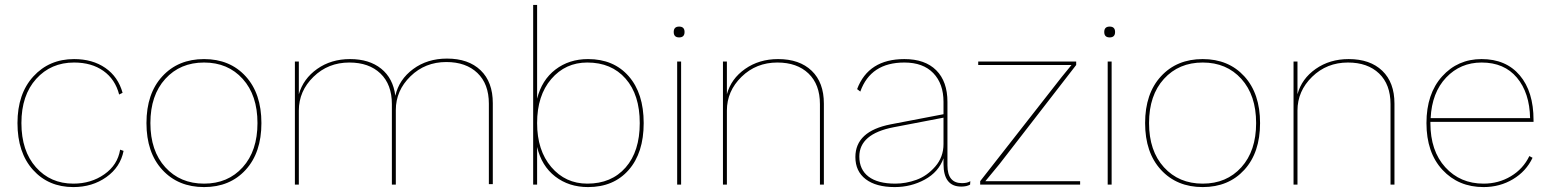

<svg xmlns="http://www.w3.org/2000/svg" viewBox="-20 -750 6298 780"><path d="M281 -510Q356 -510 408 -474Q460 -438 478 -373L464 -366Q448 -428 400 -462Q352 -496 281 -496Q187 -496 127 -429.5Q67 -363 67 -250Q67 -137 126 -70.5Q185 -4 278 -4Q350 -4 404 -42Q458 -80 468 -142L482 -137Q469 -71 412 -30.5Q355 10 278 10Q177 10 114 -60Q51 -130 51 -250Q51 -369 115.5 -439.5Q180 -510 281 -510Z M639.5 -440Q704 -510 809 -510Q914 -510 978 -440Q1042 -370 1042 -250Q1042 -130 978 -60Q914 10 809 10Q704 10 639.5 -60Q575 -130 575 -250Q575 -370 639.5 -440ZM966 -429.5Q906 -496 809 -496Q712 -496 651.5 -429.5Q591 -363 591 -250Q591 -137 651.5 -70.5Q712 -4 809 -4Q906 -4 966 -70.5Q1026 -137 1026 -250Q1026 -363 966 -429.5Z M1178 0V-500H1194V-367Q1212 -430 1268.5 -470Q1325 -510 1402 -510Q1480 -510 1528.5 -471Q1577 -432 1586 -361Q1601 -427 1658.5 -469.5Q1716 -512 1796 -512Q1883 -512 1932.5 -464.5Q1982 -417 1982 -331V-2H1966V-329Q1966 -409 1919.5 -453.5Q1873 -498 1793 -498Q1707 -498 1647.5 -440Q1588 -382 1588 -303V0H1572V-327Q1572 -407 1525.5 -451.5Q1479 -496 1399 -496Q1313 -496 1253.5 -438Q1194 -380 1194 -301V0Z M2369 -510Q2473 -510 2534 -440.5Q2595 -371 2595 -250Q2595 -129 2534 -59.5Q2473 10 2369 10Q2291 10 2235.5 -33Q2180 -76 2162 -153V0H2146V-730H2162V-349Q2181 -425 2236.5 -467.5Q2292 -510 2369 -510ZM2366 -4Q2464 -4 2521.5 -69.5Q2579 -135 2579 -250Q2579 -365 2521.5 -430.5Q2464 -496 2366 -496Q2277 -496 2219.5 -429Q2162 -362 2162 -250Q2162 -139 2219.5 -71.5Q2277 -4 2366 -4Z M2761 -620Q2761 -598 2739 -598Q2717 -598 2717 -620Q2717 -642 2739 -642Q2761 -642 2761 -620ZM2747 -500V0H2731V-500Z M3141 -510Q3228 -510 3277.5 -462.5Q3327 -415 3327 -329V0H3311V-327Q3311 -407 3264.5 -451.5Q3218 -496 3138 -496Q3052 -496 2992.5 -438Q2933 -380 2933 -301V0H2917V-500H2933V-367Q2950 -430 3007 -470Q3064 -510 3141 -510Z M3888 -6Q3910 -6 3922 -14L3921 0Q3907 8 3885 8Q3813 8 3813 -84V-107Q3793 -51 3737 -20.5Q3681 10 3615 10Q3539 10 3497 -22Q3455 -54 3455 -112Q3455 -217 3599 -245L3813 -286V-336Q3813 -410 3771.5 -453Q3730 -496 3654 -496Q3517 -496 3475 -378L3462 -388Q3508 -510 3654 -510Q3738 -510 3783.5 -464.5Q3829 -419 3829 -336V-78Q3829 -6 3888 -6ZM3617 -4Q3660 -4 3703 -19.5Q3746 -35 3779.5 -73.5Q3813 -112 3813 -165V-272L3610 -233Q3471 -206 3471 -114Q3471 -61 3508.5 -32.5Q3546 -4 3617 -4Z M3962 0V-14L4293 -437L4333 -486H3954V-500H4352V-486L4040 -83L3983 -14H4368V0Z M4510 -620Q4510 -598 4488 -598Q4466 -598 4466 -620Q4466 -642 4488 -642Q4510 -642 4510 -620ZM4496 -500V0H4480V-500Z M4696.5 -440Q4761 -510 4866 -510Q4971 -510 5035 -440Q5099 -370 5099 -250Q5099 -130 5035 -60Q4971 10 4866 10Q4761 10 4696.5 -60Q4632 -130 4632 -250Q4632 -370 4696.5 -440ZM5023 -429.5Q4963 -496 4866 -496Q4769 -496 4708.5 -429.5Q4648 -363 4648 -250Q4648 -137 4708.5 -70.5Q4769 -4 4866 -4Q4963 -4 5023 -70.5Q5083 -137 5083 -250Q5083 -363 5023 -429.5Z M5459 -510Q5546 -510 5595.5 -462.5Q5645 -415 5645 -329V0H5629V-327Q5629 -407 5582.5 -451.5Q5536 -496 5456 -496Q5370 -496 5310.5 -438Q5251 -380 5251 -301V0H5235V-500H5251V-367Q5268 -430 5325 -470Q5382 -510 5459 -510Z M6210 -255H5791V-250Q5791 -137 5851.5 -70.5Q5912 -4 6007 -4Q6068 -4 6118 -34Q6168 -64 6193 -116L6206 -109Q6180 -54 6126.5 -22Q6073 10 6007 10Q5905 10 5840 -60Q5775 -130 5775 -250Q5775 -369 5838.5 -439.5Q5902 -510 5999 -510Q6098 -510 6154 -444Q6210 -378 6210 -262ZM5999 -496Q5913 -496 5855 -435Q5797 -374 5792 -270H6196Q6194 -373 6142.5 -434.5Q6091 -496 5999 -496Z"/></svg>

Font: Elaine Sans Thin
Style: Regular
Weight: 250
Designer: Wei Huang
Foundry: Wei Huang
Version: Version 2.001;December 24, 2019;FontCreator 12.0.0.2547 64-b